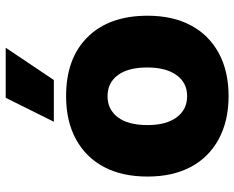

<svg xmlns="http://www.w3.org/2000/svg" viewBox="-96 -734 841 690"><g transform="rotate(-90 325.0 -388.5)"><path d="M325 12Q236 12 170.5 -23.5Q105 -59 70.5 -124Q36 -189 36 -279Q36 -371 70.5 -436Q105 -501 170 -536.5Q235 -572 325 -572Q461 -572 537.5 -494.5Q614 -417 614 -279Q614 -189 579.5 -124Q545 -59 480 -23.5Q415 12 325 12ZM325 -137Q373 -137 400.5 -175Q428 -213 428 -280Q428 -349 400.5 -386Q373 -423 325 -423Q277 -423 249 -386Q221 -349 221 -279Q221 -212 249 -174.5Q277 -137 325 -137ZM233 -616 319 -789H499L383 -616Z"/></g></svg>

Font: Azeret Mono ExtraBold
Style: Regular
Weight: 800
Designer: Martin Vácha
Foundry: Displaay
Version: Version 1.002